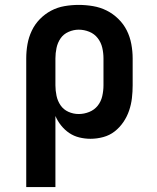

<svg xmlns="http://www.w3.org/2000/svg" viewBox="-20 -558 640 783"><path d="M87 205V-320Q87 -349 92 -377.5Q97 -406 109.5 -432.5Q122 -459 142.5 -480Q163 -501 188.5 -514.5Q214 -528 243 -533Q272 -538 301 -538Q330 -538 359.5 -533Q389 -528 415 -515Q441 -502 462.5 -481Q484 -460 497 -434Q510 -408 515.5 -378.5Q521 -349 521 -320V-210Q521 -184 518 -158Q515 -132 506.5 -107Q498 -82 483 -60Q468 -38 447.5 -22Q427 -6 401 1Q375 8 349 8Q326 8 303.5 2.5Q281 -3 262.5 -15.5Q244 -28 229.5 -46Q215 -64 206 -85V205ZM301 -93Q323 -93 344 -101.5Q365 -110 378.5 -127Q392 -144 397 -166Q402 -188 402 -210V-320Q402 -342 397 -363.5Q392 -385 378.5 -402.5Q365 -420 344 -428.5Q323 -437 301 -437Q280 -437 259.5 -428Q239 -419 227 -401.5Q215 -384 210.5 -362.5Q206 -341 206 -320V-210Q206 -189 210.5 -167.5Q215 -146 227 -128.5Q239 -111 259 -102Q279 -93 301 -93Z"/></svg>

Font: Iosevka Slab Extended
Style: Bold
Weight: 700
Width: 7
Monospace: yes
Designer: Belleve Invis
Foundry: Belleve Invis
Version: Version 11.1.0; ttfautohint (v1.8.3)